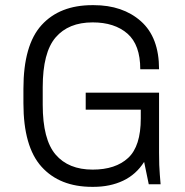

<svg xmlns="http://www.w3.org/2000/svg" viewBox="-20 -716 717 746"><path d="M598 -447H525Q525 -542 475 -585.5Q425 -629 340 -629Q246 -629 196 -570.5Q146 -512 146 -377V-309Q146 -174 196 -115.5Q246 -57 340 -57Q429 -57 478 -102.5Q527 -148 527 -256V-290H313V-356H598V-123Q598 -70 601 -37Q604 -4 604 0H558L540 -87Q509 -38 458.5 -14Q408 10 343 10H338Q212 10 141.5 -68Q71 -146 71 -315V-371Q71 -541 141.5 -618.5Q212 -696 339 -696H344Q457 -696 527.5 -633.5Q598 -571 598 -447Z"/></svg>

Font: Chivo Light
Style: Regular
Weight: 300
Designer: Hector Gatti
Foundry: Omnibus-Type
Version: Version 1.007